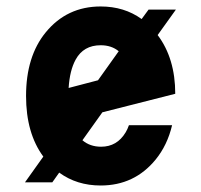

<svg xmlns="http://www.w3.org/2000/svg" viewBox="-20 -567 626 597"><path d="M515.1 -177.7Q500.5 -115.7 463.9 -70.8Q397.9 9.8 293 9.8Q218.8 9.8 164.1 -30.3L142.6 0H57.6L114.7 -80.1Q61 -152.8 61 -268.6Q61 -391.6 122.1 -466.3Q188 -546.9 293 -546.9Q366.2 -546.9 420.4 -507.8L441.9 -537.1H526.9L470.2 -458Q524.9 -385.3 524.9 -275.4L298.3 -217.8L236.3 -130.9Q259.8 -110.8 294.4 -110.8Q343.8 -110.8 370.6 -155.3Q376.5 -165 380.9 -177.7ZM349.1 -407.7Q326.7 -426.3 293 -426.3Q239.7 -426.3 215.3 -381.8Q196.8 -348.1 193.4 -293.5L284.7 -317.4Z"/></svg>

Font: Consola Mono
Style: Bold
Weight: 700
Monospace: yes
Designer: Wojciech Kalinowski "wmk69" (wmk69@o2.pl)
Foundry: Wojciech Kalinowski "wmk69" (wmk69@o2.pl)
Version: Version 2.1.0